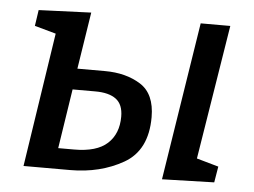

<svg xmlns="http://www.w3.org/2000/svg" viewBox="-44 -588 856 646"><g transform="rotate(5 384.5 -265.0)"><path d="M302 -342Q373 -342 422.5 -311Q472 -280 472 -201Q472 -89 394 -44.5Q316 0 214 0H57L126 -453L54 -473L62 -527L239 -534L209 -342ZM709 -530 636 -76 710 -55 701 -1 525 4 609 -530ZM222 -70Q298 -70 334 -103Q370 -136 370 -194Q370 -235 346 -253Q322 -271 276 -271H199L168 -70Z"/></g></svg>

Font: Bitter Pro Medium
Style: Italic
Weight: 500
Italic angle: -9°
Designer: Sol Matas, and Bitter project Authors
Foundry: Sol Matas
Version: Version 1.010